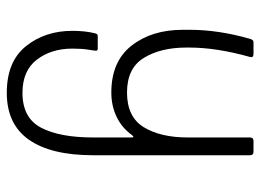

<svg xmlns="http://www.w3.org/2000/svg" viewBox="-118 -402 748 551"><g transform="rotate(90 255.5 -126.0)"><path d="M68 40Q68 3 75 -25Q77 -33 82 -33H119Q125 -33 125 -28Q125 -23 122 -5.5Q119 12 119 40Q119 100 150.5 141.5Q182 183 246 183Q318 183 346 129.5Q374 76 374 -20V-130Q374 -140 367 -131Q346 -102 314.5 -87Q283 -72 245 -72Q156 -72 110.5 -130Q65 -188 65 -277V-296Q65 -380 91 -470Q93 -476 95 -478Q97 -480 102 -480H134Q146 -480 143 -470Q116 -374 116 -296V-287Q116 -214 145.5 -165.5Q175 -117 245 -117Q315 -117 344.5 -165Q374 -213 374 -292V-470Q374 -480 384 -480H415Q425 -480 425 -470V-20Q425 101 380.5 164.5Q336 228 246 228Q156 228 112 173Q68 118 68 40Z"/></g></svg>

Font: Barlow GEO Light
Style: Regular
Weight: 300
Designer: Jeremy Tribby
Foundry: Tribby Type
Version: Version 1.408